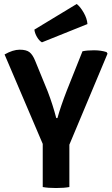

<svg xmlns="http://www.w3.org/2000/svg" viewBox="-20 -941 563 966"><path d="M316 -485 395 -683Q418 -688 453 -688Q488 -688 516 -679L521 -671L329 -213V0Q303 5 262 5Q221 5 195 0V-217L3 -667Q45 -691 79 -691Q113 -691 129 -678Q145 -665 157 -635L220 -481Q246 -413 263 -347H269Q285 -405 316 -485ZM153 -792 366 -921Q384 -907 401 -877.5Q418 -848 420 -820L191 -728Q177 -736 166 -755Q155 -774 153 -792Z"/></svg>

Font: Signika
Style: Semibold
Weight: 600
Designer: Anna Giedrys
Foundry: Anna Giedrys
Version: Version 1.001